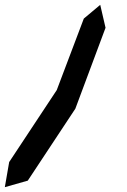

<svg xmlns="http://www.w3.org/2000/svg" viewBox="-40 -520 527 795"><path d="M195 -147 -2 151 -20 255 75 228 272 -70 397 -405 375 -500 307 -443Z"/></svg>

Font: Am-Hal
Style: Regular
Weight: 400
Designer: Multible Designers
Foundry: Kief Type Foundry
Version: Version 1.000;PS 001.000;hotconv 1.0.88;makeotf.lib2.5.64775